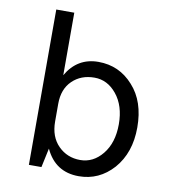

<svg xmlns="http://www.w3.org/2000/svg" viewBox="-79 -750 742 829"><g transform="rotate(10 292.0 -335.0)"><path d="M101 -681H180V-407Q228 -490 320 -490Q412 -490 473 -421Q534 -354 534 -240Q534 -129 472 -58Q410 11 321 11Q218 11 174 -84L156 0H101ZM180 -282V-204Q180 -137 219 -98Q258 -59 315 -59Q372 -59 412 -108Q453 -158 453 -240Q453 -321 412 -371Q372 -420 315 -420Q256 -420 218 -383Q180 -346 180 -282Z"/></g></svg>

Font: Karla Neue
Style: Regular
Weight: 400
Designer: Jonathan Pinhorn
Foundry: PYRS Fontlab Ltd. / Made with FontLab
Version: Version 1.000;PS 001.001;hotconv 1.0.56